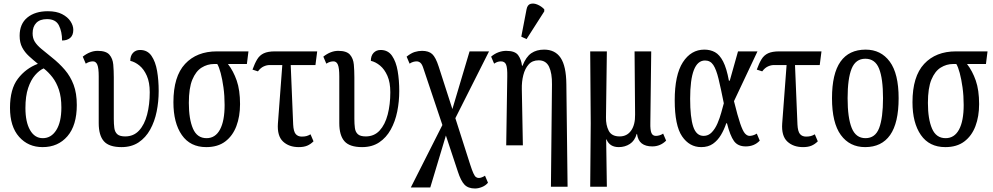

<svg xmlns="http://www.w3.org/2000/svg" viewBox="-20 -829 5665 1095"><path d="M223 10Q141 10 89 -48.5Q37 -107 37 -214Q37 -321 82 -380Q127 -439 196 -465Q169 -487 145 -509Q121 -531 106.5 -558.5Q92 -586 92 -625Q92 -693 136 -729Q180 -765 253 -765Q302 -765 334 -748.5Q366 -732 382 -707.5Q398 -683 398 -659Q398 -628 380.5 -613Q363 -598 334 -598Q334 -648 316 -684Q298 -720 248 -720Q208 -720 187 -698.5Q166 -677 166 -639Q166 -611 178.5 -591Q191 -571 215 -551Q239 -531 275 -502Q318 -468 350 -430.5Q382 -393 400 -345Q418 -297 418 -230Q418 -114 364.5 -52Q311 10 223 10ZM224 -41Q272 -41 301 -87Q330 -133 330 -216Q330 -275 316 -317Q302 -359 279 -388.5Q256 -418 229 -439Q204 -428 180 -400.5Q156 -373 140.5 -327Q125 -281 125 -213Q125 -133 151.5 -87Q178 -41 224 -41Z M673 10Q602 10 572.5 -23.5Q543 -57 543 -127V-393Q543 -441 535 -460Q527 -479 510 -479Q501 -479 491.5 -476.5Q482 -474 469 -466L452 -506Q494 -539 537 -539Q585 -539 604 -517Q623 -495 626 -460.5Q629 -426 629 -388V-151Q629 -122 632 -99Q635 -76 649 -63.5Q663 -51 694 -51Q742 -51 773 -84.5Q804 -118 819 -175.5Q834 -233 834 -303Q834 -359 817.5 -396.5Q801 -434 775.5 -455Q750 -476 723 -482Q723 -511 738.5 -527.5Q754 -544 779 -544Q821 -544 844 -510.5Q867 -477 876 -424Q885 -371 885 -310Q885 -250 873.5 -193Q862 -136 836.5 -90Q811 -44 770.5 -17Q730 10 673 10Z M1156 10Q1065 10 1017 -59Q969 -128 969 -246Q969 -393 1035.5 -464.5Q1102 -536 1217 -536H1397L1388 -464H1280Q1311 -424 1330 -369.5Q1349 -315 1349 -235Q1349 -165 1328 -109.5Q1307 -54 1264.5 -22Q1222 10 1156 10ZM1158 -41Q1208 -41 1234.5 -90Q1261 -139 1261 -230Q1261 -283 1254.5 -330Q1248 -377 1238.5 -412.5Q1229 -448 1219 -464H1201Q1163 -464 1130 -443.5Q1097 -423 1077 -375Q1057 -327 1057 -242Q1057 -150 1080.5 -95.5Q1104 -41 1158 -41Z M1684 10Q1628 10 1594 -22Q1560 -54 1565 -125L1590 -458H1517Q1501 -458 1483.5 -450Q1466 -442 1451 -422L1420 -432Q1433 -468 1447 -491Q1461 -514 1484.5 -525Q1508 -536 1548 -536H1789L1779 -458H1638L1652 -119Q1654 -79 1666.5 -64.5Q1679 -50 1701 -50Q1717 -50 1728 -53Q1739 -56 1751 -63L1768 -23Q1751 -6 1731.5 2Q1712 10 1684 10Z M2045 10Q1974 10 1944.5 -23.5Q1915 -57 1915 -127V-393Q1915 -441 1907 -460Q1899 -479 1882 -479Q1873 -479 1863.5 -476.5Q1854 -474 1841 -466L1824 -506Q1866 -539 1909 -539Q1957 -539 1976 -517Q1995 -495 1998 -460.5Q2001 -426 2001 -388V-151Q2001 -122 2004 -99Q2007 -76 2021 -63.5Q2035 -51 2066 -51Q2114 -51 2145 -84.5Q2176 -118 2191 -175.5Q2206 -233 2206 -303Q2206 -359 2189.5 -396.5Q2173 -434 2147.5 -455Q2122 -476 2095 -482Q2095 -511 2110.5 -527.5Q2126 -544 2151 -544Q2193 -544 2216 -510.5Q2239 -477 2248 -424Q2257 -371 2257 -310Q2257 -250 2245.5 -193Q2234 -136 2208.5 -90Q2183 -44 2142.5 -17Q2102 10 2045 10Z M2323 240 2503 -116 2394 -441Q2387 -463 2377.5 -471Q2368 -479 2356 -479Q2347 -479 2336.5 -476Q2326 -473 2316 -466L2299 -506Q2324 -526 2345 -532.5Q2366 -539 2387 -539Q2425 -539 2445 -520.5Q2465 -502 2482 -449L2560 -207L2658 -536H2769L2577 -155L2661 108Q2672 142 2679.5 158.5Q2687 175 2694 180.5Q2701 186 2711 186Q2719 186 2729 182Q2739 178 2746 173L2763 213Q2750 229 2729 237.5Q2708 246 2689 246Q2650 246 2629 224Q2608 202 2591 149L2523 -56L2434 240Z M3122 236 3128 -347Q3129 -411 3111.5 -448Q3094 -485 3052 -485Q3016 -485 2995 -461.5Q2974 -438 2964.5 -400.5Q2955 -363 2956 -321L2962 0H2867L2873 -393Q2874 -441 2866.5 -460Q2859 -479 2837 -479Q2828 -479 2819 -476.5Q2810 -474 2798 -466L2781 -506Q2801 -523 2823 -531Q2845 -539 2867 -539Q2917 -539 2935 -514.5Q2953 -490 2957 -454H2960Q2980 -505 3010 -525.5Q3040 -546 3083 -546Q3146 -546 3177.5 -499Q3209 -452 3210 -349L3217 236ZM2983 -606 2953 -620 2983 -776Q2988 -802 3006 -807Q3024 -812 3046 -802.5Q3068 -793 3084 -776V-764Z M3346 236 3349 -126 3346 -536H3441L3436 -160Q3435 -116 3451.5 -83.5Q3468 -51 3514 -51Q3556 -51 3579.5 -84.5Q3603 -118 3602 -176L3599 -536H3694L3689 -128Q3688 -88 3695 -71Q3702 -54 3721 -54Q3729 -54 3740.5 -57Q3752 -60 3762 -67L3779 -27Q3746 6 3700 6Q3662 6 3640 -11Q3618 -28 3613 -65H3611Q3600 -26 3572 -8Q3544 10 3509 10Q3457 10 3439 -34H3437L3441 236Z M3979 10Q3912 10 3870 -51.5Q3828 -113 3828 -257Q3828 -402 3874.5 -474Q3921 -546 3997 -546Q4031 -546 4057.5 -531.5Q4084 -517 4104 -478.5Q4124 -440 4137 -369H4142L4189 -536H4300L4166 -252Q4187 -167 4201.5 -124.5Q4216 -82 4228.5 -68Q4241 -54 4255 -54Q4263 -54 4274 -57Q4285 -60 4296 -67L4313 -27Q4282 6 4233 6Q4188 6 4166 -24.5Q4144 -55 4126 -126H4122Q4110 -90 4091.5 -59Q4073 -28 4046 -9Q4019 10 3979 10ZM3993 -54Q4020 -54 4039.5 -74.5Q4059 -95 4072 -125.5Q4085 -156 4093.5 -187Q4102 -218 4108 -240Q4091 -325 4078 -379Q4065 -433 4048 -458.5Q4031 -484 4001 -484Q3916 -484 3916 -266Q3916 -160 3933.5 -107Q3951 -54 3993 -54Z M4560 10Q4504 10 4470 -22Q4436 -54 4441 -125L4466 -458H4393Q4377 -458 4359.5 -450Q4342 -442 4327 -422L4296 -432Q4309 -468 4323 -491Q4337 -514 4360.5 -525Q4384 -536 4424 -536H4665L4655 -458H4514L4528 -119Q4530 -79 4542.5 -64.5Q4555 -50 4577 -50Q4593 -50 4604 -53Q4615 -56 4627 -63L4644 -23Q4627 -6 4607.5 2Q4588 10 4560 10Z M4914 10Q4826 10 4775.5 -59Q4725 -128 4725 -269Q4725 -409 4773.5 -477.5Q4822 -546 4917 -546Q5004 -546 5054.5 -477.5Q5105 -409 5105 -269Q5105 -128 5056.5 -59Q5008 10 4914 10ZM4916 -41Q4972 -41 4994 -99Q5016 -157 5016 -269Q5016 -381 4993.5 -437.5Q4971 -494 4915 -494Q4860 -494 4837 -437.5Q4814 -381 4814 -269Q4814 -157 4837.5 -99Q4861 -41 4916 -41Z M5371 10Q5280 10 5232 -59Q5184 -128 5184 -246Q5184 -393 5250.5 -464.5Q5317 -536 5432 -536H5612L5603 -464H5495Q5526 -424 5545 -369.5Q5564 -315 5564 -235Q5564 -165 5543 -109.5Q5522 -54 5479.5 -22Q5437 10 5371 10ZM5373 -41Q5423 -41 5449.5 -90Q5476 -139 5476 -230Q5476 -283 5469.5 -330Q5463 -377 5453.5 -412.5Q5444 -448 5434 -464H5416Q5378 -464 5345 -443.5Q5312 -423 5292 -375Q5272 -327 5272 -242Q5272 -150 5295.5 -95.5Q5319 -41 5373 -41Z"/></svg>

Font: Noto Serif ExtraCondensed
Style: Regular
Weight: 400
Width: 2
Designer: Monotype Design Team
Foundry: Monotype Imaging Inc.
Version: Version 2.015